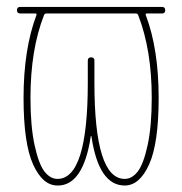

<svg xmlns="http://www.w3.org/2000/svg" viewBox="-20 -540 540 569"><path d="M110.4 -495.1Q70.3 -392.6 70.3 -250Q70.3 -166 82.5 -109.9Q94.7 -53.7 111.8 -31.7Q128.9 -9.8 150.4 -9.8Q240.2 -9.8 240.2 -294.9V-360.4Q240.2 -370.1 250 -370.1Q259.8 -370.1 259.8 -360.4V-294.9Q259.8 -9.8 349.6 -9.8Q371.1 -9.8 388.2 -31.7Q405.3 -53.7 417.5 -109.9Q429.7 -166 429.7 -250Q429.7 -391.6 389.6 -495.1Q387.7 -500 382.8 -500H117.2Q112.3 -500 110.4 -495.1ZM40 -500Q30.3 -500 30.3 -509.8Q30.3 -519.5 40 -519.5H97.7H120.1H379.9H402.3H460Q469.7 -519.5 469.7 -509.8Q469.7 -500 460 -500H415Q410.2 -500 412.1 -495.1Q450.2 -394.5 450.2 -250Q450.2 -115.2 421.9 -52.7Q393.6 9.8 349.6 9.8Q272.5 9.8 251 -135.7Q251 -136.7 250 -136.7Q249 -136.7 249 -135.7Q226.6 10.7 150.4 9.8Q106.4 9.8 78.1 -52.7Q49.8 -115.2 49.8 -250Q49.8 -393.6 87.9 -495.1Q89.8 -500 85 -500Z"/></svg>

Font: Rounded Mgen+ 1mn thin
Style: Regular
Weight: 100
Designer: [Source Han Sans]
Ryoko NISHIZUKA  (kana & ideographs); Paul D. Hunt (Latin, Greek & Cyrillic); Wenlong ZHANG  (bopomofo
Version: Version 1.059.20150602